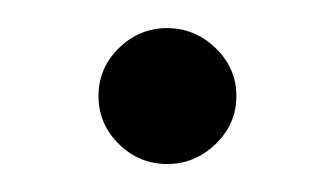

<svg xmlns="http://www.w3.org/2000/svg" viewBox="-20 -300 238 138"><path d="M65.4 -196.5Q50.8 -210.9 50.8 -231Q50.8 -251 65.4 -265.4Q80.1 -279.8 100.1 -279.8Q120.1 -279.8 135 -265.4Q149.9 -251 149.9 -231Q149.9 -210.9 135 -196.5Q120.1 -182.1 100.1 -182.1Q80.1 -182.1 65.4 -196.5Z"/></svg>

Font: Dehuti
Style: Book
Weight: 400
Version: Version 1.2